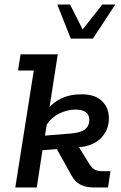

<svg xmlns="http://www.w3.org/2000/svg" viewBox="-20 -821 528 841"><path d="M141 0H47L128 -512H59L70 -583H233L197 -352Q218 -375 247 -389Q286 -408 337 -408Q396 -408 426.5 -378.5Q457 -349 457 -303Q457 -252 423 -217Q390 -182 326 -176L373 -100Q384 -83 397 -77Q410 -71 429 -71H464L453 0H387Q357 0 333 -12Q309 -24 294 -51L229 -168L166 -163ZM177 -227 288 -236Q331 -239 351 -253.5Q371 -268 371 -297Q371 -318 356 -329.5Q341 -341 310 -341Q274 -341 238 -323Q206 -307 185 -276ZM290 -652 231 -801H287L342 -692L428 -801H485L387 -652Z"/></svg>

Font: Rokkitt SemiBold Medium
Style: Italic
Weight: 500
Italic angle: -9°
Version: Version 3.103